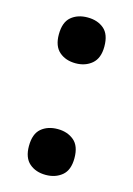

<svg xmlns="http://www.w3.org/2000/svg" viewBox="-93 -606 463 668"><g transform="rotate(15 138.5 -271.5)"><path d="M57 -472Q57 -516 80 -535.5Q103 -555 139 -555Q175 -555 198 -535.5Q221 -516 221 -472Q221 -430 197.5 -410Q174 -390 139 -390Q103 -390 80 -410Q57 -430 57 -472ZM57 -70Q57 -114 80 -133.5Q103 -153 139 -153Q174 -153 197.5 -133.5Q221 -114 221 -70Q221 -27 197.5 -7.5Q174 12 139 12Q103 12 80 -8Q57 -28 57 -70Z"/></g></svg>

Font: Noto Sans Gujarati SemiCondensed
Style: Bold
Weight: 700
Width: 4
Designer: Jelle Bosma - Monotype Design Team, Universal Thirst
Foundry: Monotype Imaging Inc.
Version: Version 2.106; ttfautohint (v1.8.4.7-5d5b)